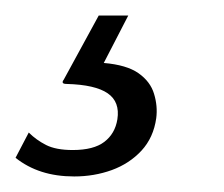

<svg xmlns="http://www.w3.org/2000/svg" viewBox="-72 -25 288 247"><path d="M23.5 202Q0.5 202 -18.2 196Q-37 190 -52 178L-35 145.5Q-25.5 155 -12.8 161.5Q0 168 21.5 168Q48.5 168 62.2 157.5Q76 147 79 128.5Q82.5 106 66.5 95Q50.5 84 14 83Q9.5 83 8.8 81.5Q8 80 10 77.5L55 -5H93L61.5 56Q91 58.5 106.2 69.2Q121.5 80 126.2 95.8Q131 111.5 129 127Q125.5 152 110 168.8Q94.5 185.5 71.8 193.8Q49 202 23.5 202Z"/></svg>

Font: Public Sans Thin ExtraLight
Style: Italic
Weight: 250
Italic angle: -8°
Version: Version 2.001